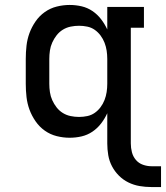

<svg xmlns="http://www.w3.org/2000/svg" viewBox="-20 -548 670 775"><path d="M591 207Q567 207 543.5 203Q520 199 498.5 188.5Q477 178 460 161Q443 144 432 123Q421 102 417 78.5Q413 55 413 31V-91Q403 -69 388 -49.5Q373 -30 353 -16.5Q333 -3 309.5 2.5Q286 8 261 8Q235 8 209 1.5Q183 -5 161 -20.5Q139 -36 123.5 -58.5Q108 -81 99 -105.5Q90 -130 87 -156.5Q84 -183 84 -210V-310Q84 -337 87 -363.5Q90 -390 99 -414.5Q108 -439 123.5 -461.5Q139 -484 161 -499.5Q183 -515 209 -521.5Q235 -528 261 -528Q286 -528 309.5 -522.5Q333 -517 353 -503.5Q373 -490 388 -470.5Q403 -451 413 -429V-520H561V-436H508V31Q508 49 512.5 66.5Q517 84 528.5 97.5Q540 111 557 117Q574 123 591 123H630V207ZM299 -76Q316 -76 332.5 -79.5Q349 -83 362.5 -92.5Q376 -102 386 -115.5Q396 -129 402 -144.5Q408 -160 410.5 -176.5Q413 -193 413 -210V-310Q413 -327 410.5 -343.5Q408 -360 402 -375.5Q396 -391 386 -404.5Q376 -418 362.5 -427.5Q349 -437 332.5 -440.5Q316 -444 299 -444Q282 -444 265 -440.5Q248 -437 233.5 -428Q219 -419 208.5 -405.5Q198 -392 191 -376.5Q184 -361 181.5 -344Q179 -327 179 -310V-210Q179 -193 181.5 -176Q184 -159 191 -143.5Q198 -128 208.5 -114.5Q219 -101 233.5 -92Q248 -83 265 -79.5Q282 -76 299 -76Z"/></svg>

Font: Iosevka Etoile Medium
Style: Regular
Weight: 500
Designer: Belleve Invis
Foundry: Belleve Invis
Version: Version 22.1.2; ttfautohint (v1.8.4)